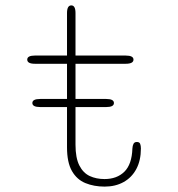

<svg xmlns="http://www.w3.org/2000/svg" viewBox="-20 -682 659 712"><path d="M100 -300Q100 -315 129 -315H374Q402.5 -315 402.5 -300Q402.5 -285 374 -285H129Q100 -285 100 -300ZM109.5 -445.5Q81 -445.5 81 -461Q81 -476 109.5 -476H228.5V-633.5Q228.5 -662 244.5 -662Q260 -662 260 -633.5V-476H446Q475 -476 475 -461Q475 -445.5 446 -445.5H260V-145.5Q260 -96.5 274.2 -68.5Q288.5 -40.5 312.8 -29.2Q337 -18 367.5 -18Q413.5 -18 441.2 -45.2Q469 -72.5 471 -131.5Q471.5 -141.5 475 -148.5Q478.5 -155.5 487.5 -155.5Q497 -155.5 499.8 -148.5Q502.5 -141.5 502.5 -131.5Q502.5 -87 485.5 -55.2Q468.5 -23.5 438.2 -6.8Q408 10 368 10Q328.5 10 296.8 -3Q265 -16 246.8 -47.8Q228.5 -79.5 228.5 -136V-445.5Z"/></svg>

Font: Sono ExtraLight
Style: Regular
Weight: 200
Designer: Tyler Finck
Foundry: Tyler Finck
Version: Version 2.112